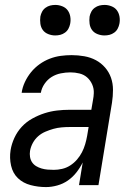

<svg xmlns="http://www.w3.org/2000/svg" viewBox="-20 -752 540 780"><path d="M167 8Q135 8 104.5 0Q74 -8 53 -28Q32 -48 25 -79Q18 -110 23 -142Q27 -167 38.5 -192Q50 -217 68.5 -237Q87 -257 111.5 -270.5Q136 -284 161 -292Q186 -300 211.5 -303Q237 -306 263 -306H351L358 -347Q359 -353 360 -360Q361 -367 361 -373Q362 -392 354.5 -409Q347 -426 334 -437.5Q321 -449 303 -453.5Q285 -458 266 -458Q247 -458 227 -454Q207 -450 190 -439.5Q173 -429 161 -411.5Q149 -394 146 -375H68Q71 -397 81 -418.5Q91 -440 106 -458.5Q121 -477 140.5 -491Q160 -505 182 -513.5Q204 -522 226.5 -525Q249 -528 271 -528Q297 -528 322.5 -523.5Q348 -519 369.5 -507.5Q391 -496 407 -477.5Q423 -459 431 -436Q439 -413 439 -387Q439 -361 435 -335L380 0H301L316 -92Q305 -70 290 -51Q275 -32 255.5 -18.5Q236 -5 212.5 1.5Q189 8 167 8ZM199 -62Q215 -62 232.5 -66Q250 -70 265.5 -80Q281 -90 293 -104Q305 -118 313 -133.5Q321 -149 326 -166Q331 -183 334 -200L340 -236H263Q247 -236 230 -234.5Q213 -233 197 -228.5Q181 -224 164.5 -217Q148 -210 135 -198.5Q122 -187 113.5 -171.5Q105 -156 102 -139Q100 -127 102 -114.5Q104 -102 110.5 -92.5Q117 -83 127 -77Q137 -71 149 -67.5Q161 -64 173.5 -63Q186 -62 199 -62ZM404 -608Q390 -608 376 -613.5Q362 -619 354 -630Q346 -641 344 -655.5Q342 -670 344 -685Q346 -695 351 -704.5Q356 -714 365 -720.5Q374 -727 384 -729.5Q394 -732 405 -732Q419 -732 433 -726.5Q447 -721 455 -710Q463 -699 465.5 -684.5Q468 -670 465 -655Q463 -645 458 -635.5Q453 -626 444 -619.5Q435 -613 425 -610.5Q415 -608 404 -608ZM204 -608Q190 -608 176 -613.5Q162 -619 154 -630Q146 -641 144 -655.5Q142 -670 144 -685Q146 -695 151 -704.5Q156 -714 165 -720.5Q174 -727 184 -729.5Q194 -732 205 -732Q219 -732 233 -726.5Q247 -721 255 -710Q263 -699 265.5 -684.5Q268 -670 265 -655Q263 -645 258 -635.5Q253 -626 244 -619.5Q235 -613 225 -610.5Q215 -608 204 -608Z"/></svg>

Font: Iosevka Oblique
Style: Regular
Weight: 400
Italic angle: -9°
Monospace: yes
Designer: Belleve Invis
Foundry: Belleve Invis
Version: Version 32.5.0; ttfautohint (v1.8.4)